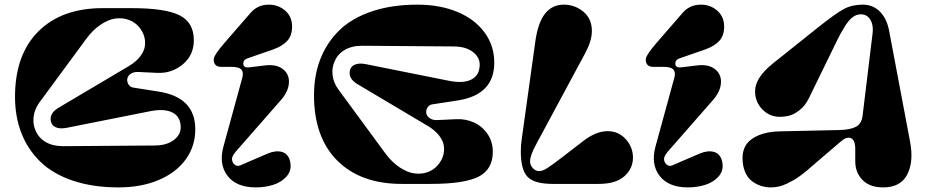

<svg xmlns="http://www.w3.org/2000/svg" viewBox="-20 -795 4000 830"><path d="M660.2 -480 576.2 -483.9Q555.2 -484.4 542.5 -474.1Q529.8 -463.9 529.8 -449.2Q529.8 -437.5 537.1 -427.7Q544.4 -418 558.1 -416L667 -398.9Q824.2 -374 824.2 -235.8Q824.2 -162.1 782 -104.7Q739.7 -47.4 664.3 -16.1Q588.9 15.1 492.2 15.1Q380.9 15.1 294.4 -14.2Q208 -43.5 154.1 -96.2Q100.1 -148.9 72.5 -219.7Q44.9 -290.5 44.9 -376Q44.9 -558.6 145.8 -659.2Q246.6 -759.8 423.8 -759.8H549.8Q693.8 -759.8 755.9 -729Q817.9 -698.2 817.9 -621.1Q817.9 -556.2 770 -516.6Q722.2 -477.1 660.2 -480ZM252.9 -163.1 648.9 -166Q701.2 -166.5 731.2 -189.5Q761.2 -212.4 761.2 -244.1Q761.2 -290 726.1 -308.3Q690.9 -326.7 627.9 -314L267.1 -242.2Q240.2 -237.3 222.9 -244.1Q205.6 -251 201.2 -266.1Q189.9 -303.2 232.9 -329.1L536.1 -508.8Q567.4 -527.3 585.2 -550Q603 -572.8 606.2 -595.2Q609.4 -617.7 603 -638.7Q596.7 -659.7 581.1 -678.2Q563 -699.7 536.6 -709.2Q510.3 -718.8 480 -715.1Q449.7 -711.4 415.5 -688.7Q381.3 -666 352.1 -626L148.9 -350.1Q128.9 -321.8 125.2 -290Q121.6 -258.3 132.8 -232.9Q146 -199.7 176.8 -181.4Q207.5 -163.1 252.9 -163.1Z M903.8 -538.1Q903.8 -555.7 950.7 -609.9L1064 -740.2Q1094.2 -774.9 1142.6 -774.9Q1183.1 -774.9 1212.9 -749Q1242.7 -723.1 1242.7 -680.2Q1242.7 -640.6 1221.4 -617.9Q1200.2 -595.2 1160.6 -581.1L1050.8 -543Q1031.7 -537.1 1031.7 -520Q1031.7 -501 1057.6 -503.9L1126 -512.2Q1174.8 -518.1 1202.9 -496.3Q1231 -474.6 1229 -437.3Q1227.1 -399.9 1194.8 -362.8L1003.9 -145Q982.9 -121.6 982.9 -108.9Q982.9 -93.3 993.9 -83.7Q1004.9 -74.2 1018.6 -80.1L1138.7 -131.8Q1154.8 -138.7 1170.7 -140.4Q1186.5 -142.1 1200.7 -137.7Q1214.8 -133.3 1224.4 -120.1Q1233.9 -106.9 1235.8 -85.9Q1239.3 -54.2 1217.3 -30.5Q1195.3 -6.8 1160.6 4.2Q1126 15.1 1085.9 15.1Q1002 15.1 963.6 -34.9Q925.3 -85 945.8 -161.1L1026.9 -457Q1029.8 -467.3 1029.8 -475.1Q1029.8 -491.7 1017.6 -498.8Q1005.4 -505.9 980 -505.9H937Q903.8 -505.9 903.8 -538.1Z M1868.7 -275.9 1952.6 -279.8Q1992.7 -281.7 2028.6 -265.6Q2064.5 -249.5 2087.4 -216.1Q2110.4 -182.6 2110.4 -139.2Q2110.4 -62 2048.3 -31Q1986.3 0 1842.3 0H1716.3Q1539.1 0 1438.2 -100.6Q1337.4 -201.2 1337.4 -383.8Q1337.4 -469.2 1365 -540Q1392.6 -610.8 1446.5 -663.6Q1500.5 -716.3 1586.9 -745.6Q1673.3 -774.9 1784.7 -774.9Q1881.3 -774.9 1956.8 -743.7Q2032.2 -712.4 2074.5 -655Q2116.7 -597.7 2116.7 -523.9Q2116.7 -385.7 1959.5 -360.8L1850.6 -344.2Q1836.9 -342.3 1829.6 -332.5Q1822.3 -322.8 1822.3 -311Q1822.3 -296.4 1835 -285.9Q1847.7 -275.4 1868.7 -275.9ZM1425.3 -526.9Q1414.1 -501.5 1417.7 -470Q1421.4 -438.5 1441.4 -410.2L1644.5 -133.8Q1673.8 -93.8 1708 -71.3Q1742.2 -48.8 1772.5 -45.2Q1802.7 -41.5 1829.1 -51Q1855.5 -60.5 1873.5 -82Q1889.2 -100.6 1895.5 -121.6Q1901.9 -142.6 1898.7 -164.8Q1895.5 -187 1877.7 -209.7Q1859.9 -232.4 1828.6 -251L1525.4 -431.2Q1482.4 -457 1493.7 -494.1Q1498 -509.3 1515.4 -516.1Q1532.7 -522.9 1559.6 -518.1L1920.4 -445.8Q1983.4 -433.1 2018.6 -451.7Q2053.7 -470.2 2053.7 -516.1Q2053.7 -547.9 2023.7 -570.8Q1993.7 -593.8 1941.4 -594.2L1545.4 -597.2Q1500 -597.2 1469.2 -578.6Q1438.5 -560.1 1425.3 -526.9Z M2235.4 -193.8 2294.4 -617.2Q2305.7 -697.3 2336.2 -736.1Q2366.7 -774.9 2417.5 -774.9Q2464.8 -774.9 2501.7 -744.6Q2538.6 -714.4 2538.6 -661.1Q2538.6 -619.6 2511.2 -567.9L2300.3 -175.8Q2271.5 -124 2271.5 -98.1Q2271.5 -80.1 2283.9 -67.6Q2296.4 -55.2 2310.5 -55.2Q2325.2 -55.2 2346.2 -68.6Q2367.2 -82 2411.6 -116.2L2503.4 -187Q2557.6 -228 2606.4 -228Q2653.8 -228 2685.1 -193.4Q2716.3 -158.7 2716.3 -113.8Q2716.3 -66.4 2679.2 -33.2Q2642.1 0 2568.4 0H2369.6Q2289.6 0 2260.5 -30.8Q2231.4 -61.5 2231.4 -140.1Q2231.4 -167 2235.4 -193.8Z M2771.5 -538.1Q2771.5 -555.7 2818.4 -609.9L2931.6 -740.2Q2961.9 -774.9 3010.3 -774.9Q3050.8 -774.9 3080.6 -749Q3110.4 -723.1 3110.4 -680.2Q3110.4 -640.6 3089.1 -617.9Q3067.9 -595.2 3028.3 -581.1L2918.5 -543Q2899.4 -537.1 2899.4 -520Q2899.4 -501 2925.3 -503.9L2993.7 -512.2Q3042.5 -518.1 3070.6 -496.3Q3098.6 -474.6 3096.7 -437.3Q3094.7 -399.9 3062.5 -362.8L2871.6 -145Q2850.6 -121.6 2850.6 -108.9Q2850.6 -93.3 2861.6 -83.7Q2872.6 -74.2 2886.2 -80.1L3006.3 -131.8Q3022.5 -138.7 3038.3 -140.4Q3054.2 -142.1 3068.4 -137.7Q3082.5 -133.3 3092 -120.1Q3101.6 -106.9 3103.5 -85.9Q3106.9 -54.2 3085 -30.5Q3063 -6.8 3028.3 4.2Q2993.7 15.1 2953.6 15.1Q2869.6 15.1 2831.3 -34.9Q2793 -85 2813.5 -161.1L2894.5 -457Q2897.5 -467.3 2897.5 -475.1Q2897.5 -491.7 2885.3 -498.8Q2873 -505.9 2847.7 -505.9H2804.7Q2771.5 -505.9 2771.5 -538.1Z M3350.1 -227.1 3608.4 -232.9Q3655.8 -233.9 3680.4 -247.1Q3705.1 -260.3 3709 -295.9L3752 -649.9Q3756.8 -690.9 3739.3 -714.4Q3721.7 -737.8 3689.9 -731.9Q3675.3 -729 3660.9 -716.6Q3646.5 -704.1 3632.6 -681.4Q3618.7 -658.7 3613.3 -648.7Q3607.9 -638.7 3597.2 -617.2L3476.1 -369.1Q3460.9 -338.4 3437.3 -319.6Q3413.6 -300.8 3393.3 -295.4Q3373 -290 3351.1 -290Q3306.6 -290 3275.4 -322.3Q3244.1 -354.5 3244.1 -400.9Q3244.1 -458.5 3320.3 -520L3521 -680.2Q3592.3 -736.8 3627.7 -755.9Q3663.1 -774.9 3709 -774.9Q3753.4 -774.9 3783.2 -745.4Q3813 -715.8 3823.2 -664.1L3914.1 -183.1Q3930.7 -95.2 3901.6 -40Q3872.6 15.1 3798.3 15.1Q3739.7 15.1 3708.5 -17.1Q3677.2 -49.3 3677.2 -98.1V-149.9Q3677.2 -189.9 3658.4 -197.8Q3639.6 -205.6 3613.3 -182.1L3515.1 -98.1Q3510.7 -94.7 3494.1 -80.1Q3477.5 -65.4 3468.8 -58.1Q3460 -50.8 3442.6 -37.6Q3425.3 -24.4 3411.9 -16.8Q3398.4 -9.3 3381.3 -1Q3364.3 7.3 3347.2 11.2Q3330.1 15.1 3313 15.1Q3290 15.1 3269 8.3Q3248 1.5 3229.7 -12.7Q3211.4 -26.9 3200.7 -52.5Q3189.9 -78.1 3189.9 -111.8Q3189.9 -168.5 3234.4 -197Q3278.8 -225.6 3350.1 -227.1Z"/></svg>

Font: Pilowlava
Style: Regular
Weight: 400
Designer: Anton Moglia, Jérémy Landes, Maksym Kobuzan (Cyrillic), Velvetyne Type Foundry
Foundry: Anton Moglia, Jérémy Landes, Velvetyne Type Foundry
Version: Version 1.001;hotconv 1.0.109;makeotfexe 2.5.65596